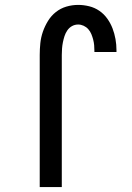

<svg xmlns="http://www.w3.org/2000/svg" viewBox="-20 -763 540 783"><path d="M142 0V-539Q142 -563 144.5 -587Q147 -611 155 -634Q163 -657 176 -678Q189 -699 208 -714Q227 -729 250.5 -736Q274 -743 299 -743Q321 -743 343.5 -737.5Q366 -732 385 -719Q404 -706 417.5 -687Q431 -668 439 -647Q447 -626 451 -603.5Q455 -581 455 -558V-551H365V-555Q365 -567 364 -578.5Q363 -590 360 -601.5Q357 -613 352.5 -624Q348 -635 340 -644Q332 -653 321 -658Q310 -663 299 -663Q285 -663 273.5 -656.5Q262 -650 254.5 -639Q247 -628 243 -615.5Q239 -603 236.5 -590.5Q234 -578 233 -565Q232 -552 232 -539V0Z"/></svg>

Font: Iosevka Term Curly Medium
Style: Regular
Weight: 500
Designer: Belleve Invis
Foundry: Belleve Invis
Version: Version 32.3.0